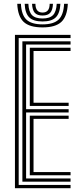

<svg xmlns="http://www.w3.org/2000/svg" viewBox="-20 -982 416 1002"><path d="M58 0V-800H348.2V-783.2H77.5V-16.8H348.2V0ZM96.8 -33.8V-766.2H348.2V-749.5H116.2V-412H338.2V-395.2H116.2V-50.5H348.2V-33.8ZM135.5 -429V-732.8H348.2V-715.8H155V-445.8H338.2V-429ZM135.5 -67.2V-378.5H338.2V-361.5H155V-84.2H348.2V-67.2ZM202 -839Q134.2 -839 103.6 -867.6Q73 -896.2 70 -962.2H89.2Q91.8 -904.5 118 -879.6Q144.2 -854.8 202 -854.8Q259.5 -854.8 285.6 -879.6Q311.8 -904.5 314.5 -962.2H334Q330.8 -896.2 300.1 -867.6Q269.5 -839 202 -839ZM202 -870Q154.2 -870 132.5 -891.4Q110.8 -912.8 108.8 -962.2H128Q129.8 -921.2 146.9 -903.4Q164 -885.5 202 -885.5Q239.8 -885.5 256.9 -903.4Q274 -921.2 276 -962.2H295.2Q292.8 -912.8 271.1 -891.4Q249.5 -870 202 -870ZM202 -901Q174.2 -901 161.5 -915.2Q148.8 -929.5 147.2 -962.2H164.8Q165.2 -916.5 202 -916.5Q239 -916.5 239.2 -962.2H256.5Q255 -929.5 242.2 -915.2Q229.5 -901 202 -901Z"/></svg>

Font: Big Shoulders Inline Text SemiBold
Style: Regular
Weight: 600
Designer: Patric King
Foundry: XO Type Co
Version: Version 1.000